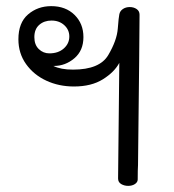

<svg xmlns="http://www.w3.org/2000/svg" viewBox="-20 -611 567 626"><path d="M435 -563Q435 -505 430 -73Q429 -58 429 -26Q429 -17 420 -11Q411 -5 398 -5Q385 -5 375 -11Q365 -17 365 -29L369 -406Q353 -376 315.5 -352.5Q278 -329 221 -329Q172 -329 131 -348Q90 -367 65 -402Q40 -437 40 -483Q40 -537 71.5 -564Q103 -591 147 -591Q194 -591 223 -562.5Q252 -534 252 -490Q252 -446 222.5 -421Q193 -396 156 -396H154Q178 -384 218 -384Q305 -384 333 -431.5Q361 -479 364 -517.5Q367 -556 369 -564Q371 -575 380.5 -581.5Q390 -588 403 -588Q416 -588 425.5 -581.5Q435 -575 435 -563ZM92 -490Q92 -465 106.5 -451Q121 -437 141 -437Q170 -437 188 -453Q206 -469 206 -492Q206 -514 189.5 -529Q173 -544 148 -544Q124 -544 108 -530Q92 -516 92 -490Z"/></svg>

Font: Mali
Style: Regular
Weight: 400
Version: Version 1.000; ttfautohint (v1.6)